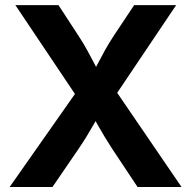

<svg xmlns="http://www.w3.org/2000/svg" viewBox="-20 -748 765 768"><path d="M18.6 0 318.4 -427.2V-314.5L41.5 -727.5H213.9L293.9 -605Q314 -574.2 328.6 -547.6Q343.3 -521 356.2 -495.8Q369.1 -470.7 383.3 -444.3H344.2Q359.4 -470.7 372.3 -495.6Q385.3 -520.5 400.1 -547.4Q415 -574.2 435.1 -605L516.6 -727.5H684.6L412.6 -322.8V-429.7L706.1 0H530.3L428.7 -152.8Q411.1 -180.2 398.4 -201.2Q385.7 -222.2 374.8 -241.7Q363.8 -261.2 350.6 -283.7H374Q361.3 -261.7 350.1 -242.2Q338.9 -222.7 325.9 -201.4Q313 -180.2 294.4 -152.8L189.9 0Z"/></svg>

Font: Inter 20pt
Style: Bold
Weight: 700
Version: Version 4.001;git-66647c0bb